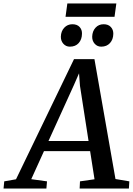

<svg xmlns="http://www.w3.org/2000/svg" viewBox="-88 -1089 768 1109"><path d="M-67.5 0 -63.5 -41.5 4.5 -53.5 339.5 -747.5H457.5L579 -55L659 -41.5L656.5 0H372L374 -41.5L458 -53.5L432.5 -216H166L92.5 -54L183.5 -41.5L180 0ZM192 -274.5H423.5L374 -593L368.5 -665.5L339 -598ZM315.5 -819.5Q293 -819.5 278 -836.2Q263 -853 263.5 -877.5Q264.5 -909 283.2 -929Q302 -949 330 -949Q357.5 -949 372 -933Q386.5 -917 385.5 -893.5Q385 -861 366.5 -840.2Q348 -819.5 315.5 -819.5ZM496.5 -819.5Q474 -819.5 459 -836.2Q444 -853 444.5 -877.5Q445.5 -909 463.8 -929Q482 -949 510.5 -949Q537.5 -949 552.2 -933Q567 -917 566.5 -893.5Q566 -861 547.2 -840.2Q528.5 -819.5 496.5 -819.5ZM301 -1069H584L573.5 -992H290.5Z"/></svg>

Font: Merriweather 20pt Medium
Style: Italic
Weight: 500
Italic angle: -7.8°
Version: Version 2.101